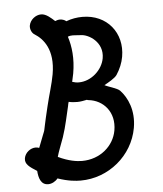

<svg xmlns="http://www.w3.org/2000/svg" viewBox="-50 -725 659 774"><g transform="rotate(-5 279.0 -337.5)"><path d="M144.9 -680C122.2 -680 99.9 -661.8 95.9 -639.1C93.5 -625.5 100.4 -608.2 112 -601.8C145 -581.1 187.8 -535.2 170.2 -435.2C163.4 -396.6 149.3 -354.3 138.4 -308.2C102.7 -160.4 132.8 -256.9 90.5 -144.5C85.3 -146.4 81 -147.3 76.4 -147.3C54.6 -147.3 33.4 -130 29.5 -108.2C25.3 -84.1 44.8 -71.5 74.3 -52.7C76.4 -24.7 84.2 4.5 114.2 4.5C128.7 4.5 143.8 -3.6 153.2 -15.5C196.4 -0.7 226.8 1.3 245.9 1.3C358.7 1.3 458 -80.5 477.6 -191.3C490 -261.8 464.5 -315.3 435.9 -345.5C424.4 -357.3 388.5 -365.5 374.5 -373.6C389.6 -381.8 417.8 -397.3 426.4 -410C441.2 -432.5 451.2 -456.7 455.5 -481.3C472.3 -576.7 409.4 -655.5 309.7 -655.5C287.8 -655.5 265.4 -651.8 243.9 -643.6C238.5 -649.1 227.4 -652.7 219.2 -652.7C211.9 -652.7 205.2 -650.9 199.3 -648.2C184.6 -661.6 165.2 -680 144.9 -680ZM398.5 -187.8C387.7 -126.7 332.3 -77 258.2 -77C238.1 -77 204.9 -81.3 162 -101.8C167.5 -122.7 178.4 -148.2 189.3 -179.1C204.4 -223.6 211.8 -265.5 221.1 -302.7C222.1 -308.2 223 -313.6 224.9 -319.1C236.2 -316.4 247.9 -315.5 259.7 -315.5C272.4 -315.5 285.6 -318.2 298.9 -320.9C300.5 -320 303.1 -319.1 304.9 -319.1C364.6 -313 411.6 -262 398.5 -187.8ZM244.7 -580.9C250.7 -583.8 257.7 -584.7 265 -584.7C276 -584.7 287.6 -582.7 296.8 -582.7C328.2 -582.7 388.4 -547.3 376.9 -481.9C368.7 -435.8 323.8 -393.6 272.6 -393.6C263.5 -393.6 254.7 -395.5 246.1 -398.2C248.8 -409.1 251.2 -420.2 253.2 -431.4C263.7 -491.2 257.6 -541.1 244.7 -580.9Z"/></g></svg>

Font: TudorRose
Style: Oblique
Weight: 500
Italic angle: 10°
Version: Version 001.000